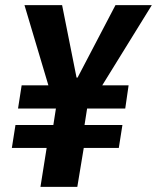

<svg xmlns="http://www.w3.org/2000/svg" viewBox="-20 -725 609 745"><path d="M137 0 161 -151H26L40 -240H187L197 -304H50L64 -394H185L171 -383L75 -705H221L277 -424H281L428 -705H569L370 -383L358 -394H479L466 -304H318L308 -240H455L441 -151H305L280 0Z"/></svg>

Font: Nunito Sans 7pt Condensed ExtraBold
Style: Italic
Weight: 800
Width: 3
Italic angle: -9°
Designer: Vernon Adams
Foundry: Vernon Adams
Version: Version 3.101;gftools[0.9.27]